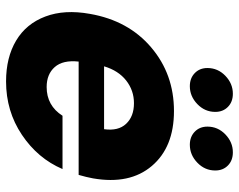

<svg xmlns="http://www.w3.org/2000/svg" viewBox="-100 -708 815 656"><g transform="rotate(90 308.0 -379.5)"><path d="M332 -429.2Q288.6 -429.2 254.6 -402.6Q220.7 -376 206.1 -327.1H420.9Q427.7 -375.5 402.6 -402.3Q377.4 -429.2 332 -429.2ZM557.1 -185.1Q521 -100.6 440.2 -46.4Q359.4 7.8 257.8 7.8Q175.8 7.8 118.2 -26.6Q60.5 -61 35.9 -126.5Q11.2 -191.9 26.9 -278.8Q49.8 -410.2 141.4 -488Q232.9 -565.9 358.9 -565.9Q482.4 -565.9 546.6 -490.2Q610.8 -414.6 588.9 -289.1Q585 -267.6 577.1 -240.2H189.9Q184.1 -186.5 208.5 -158.7Q232.9 -130.9 276.9 -130.9Q340.3 -130.9 375 -185.1ZM273.9 -620.1Q246.6 -620.1 229.2 -637Q211.9 -653.8 211.9 -680.2Q211.9 -715.8 238.5 -741.5Q265.1 -767.1 299.8 -767.1Q327.6 -767.1 344.7 -750.2Q361.8 -733.4 361.8 -707Q361.8 -671.4 335.2 -645.8Q308.6 -620.1 273.9 -620.1ZM474.1 -620.1Q446.8 -620.1 429.4 -637Q412.1 -653.8 412.1 -680.2Q412.1 -715.8 438.7 -741.5Q465.3 -767.1 500 -767.1Q527.8 -767.1 544.9 -750.2Q562 -733.4 562 -707Q562 -671.4 535.4 -645.8Q508.8 -620.1 474.1 -620.1Z"/></g></svg>

Font: SVN-Poppins
Style: Bold Italic
Weight: 700
Italic angle: -10°
Designer: Ninad Kale (Devanagari), Jonny Pinhorn (Latin)
Foundry: Indian Type Foundry
Version: Version 3.002 2017